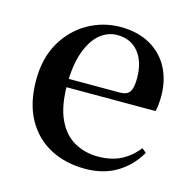

<svg xmlns="http://www.w3.org/2000/svg" viewBox="-87 -631 737 734"><g transform="rotate(15 281.0 -263.5)"><path d="M311 16Q233 16 172.5 -16Q112 -48 77.5 -110.5Q43 -173 43 -264Q43 -351 79.5 -413.5Q116 -476 175.5 -509.5Q235 -543 303 -543Q373 -543 422 -514.5Q471 -486 496 -437.5Q521 -389 521 -328Q521 -292 515 -267H93V-300H364Q393 -300 403.5 -316Q414 -332 414 -369Q414 -434 383.5 -472Q353 -510 299 -510Q261 -510 230 -484Q199 -458 180.5 -406Q162 -354 162 -277Q162 -195 185.5 -143Q209 -91 251 -66.5Q293 -42 346 -42Q399 -42 437 -61.5Q475 -81 503 -117L520 -103Q488 -47 435 -15.5Q382 16 311 16Z"/></g></svg>

Font: Noto Serif KR ExtraLight SemiBold
Style: Regular
Weight: 600
Version: Version 2.002-H1;hotconv 1.1.0;makeotfexe 2.6.0